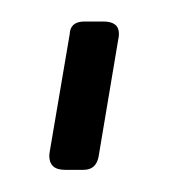

<svg xmlns="http://www.w3.org/2000/svg" viewBox="-20 -65 173 175"><path d="M57.1 -45.4H74.2Q88.4 -45.4 88.4 -34.2Q88.4 -31.2 87.9 -29.8L69.8 78.1Q67.4 89.8 56.2 89.8H39.1Q24.9 89.8 24.9 76.7Q24.9 76.2 25.1 75Q25.4 73.7 25.4 72.8L43.5 -33.7Q43.9 -45.4 57.1 -45.4Z"/></svg>

Font: GOSTRUS
Style: type A
Weight: 200
Designer: Юрий и Татьяна Кривогуз
Version: Version 01.0